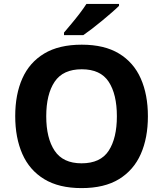

<svg xmlns="http://www.w3.org/2000/svg" viewBox="-20 -954 836 984"><path d="M738 -358Q738 -247 701.5 -164.5Q665 -82 590 -36Q515 10 398 10Q282 10 206.5 -36Q131 -82 94.5 -165Q58 -248 58 -359Q58 -470 94.5 -552Q131 -634 206.5 -679.5Q282 -725 399 -725Q515 -725 590 -679.5Q665 -634 701.5 -551.5Q738 -469 738 -358ZM217 -358Q217 -246 260 -181.5Q303 -117 398 -117Q495 -117 537 -181.5Q579 -246 579 -358Q579 -471 537 -535Q495 -599 399 -599Q303 -599 260 -535Q217 -471 217 -358ZM590 -934V-924Q576 -910 553 -890Q530 -870 503.5 -848Q477 -826 451.5 -806.5Q426 -787 407 -774H308V-787Q324 -806 345.5 -831.5Q367 -857 388 -884.5Q409 -912 423 -934Z"/></svg>

Font: Noto IKEA Simplified Chinese
Style: Bold
Weight: 700
Designer: Monotype Design Team
Foundry: Monotype Imaging Inc.
Version: Version 1.100